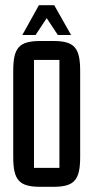

<svg xmlns="http://www.w3.org/2000/svg" viewBox="-20 -715 360 740"><path d="M189 -695H130L66 -580H117L160 -645L203 -580H254ZM185 5C267 5 289 -21 289 -111V-441C289 -531 267 -557 185 -557H136C53 -557 31 -531 31 -441V-111C31 -21 53 5 136 5ZM111 -484H209V-68H111Z"/></svg>

Font: Queering
Style: Regular
Weight: 400
Designer: Adam Naccarato
Foundry: adamnac
Version: Version 2.000;hotconv 1.0.109;makeotfexe 2.5.65596